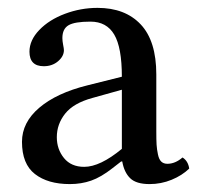

<svg xmlns="http://www.w3.org/2000/svg" viewBox="-20 -460 505 490"><path d="M291 -80.1V-231L215.8 -210Q167.5 -196.8 146.2 -169.9Q125 -143.1 125 -109.9Q125 -79.1 143.3 -56.6Q161.6 -34.2 194.8 -34.2Q235.4 -34.2 291 -80.1ZM292 -47.9H289.1L267.1 -30.8Q237.8 -7.8 212.6 1Q187.5 9.8 158.2 9.8Q102.1 9.8 69.1 -15.9Q36.1 -41.5 36.1 -98.1Q36.1 -147.5 80.3 -185.1Q124.5 -222.7 203.1 -242.2L291 -264.2Q291 -338.9 271.5 -371.8Q252 -404.8 210.9 -404.8Q170.4 -404.8 154.8 -395.5Q139.2 -386.2 139.2 -362.8Q139.2 -355.5 141.1 -345.7Q143.1 -335.9 143.1 -332Q143.1 -316.4 128.2 -303.7Q113.3 -291 91.8 -291Q55.2 -291 55.2 -328.1Q55.2 -357.4 80.3 -383.5Q105.5 -409.7 145.8 -424.8Q186 -439.9 229 -439.9Q299.3 -439.9 339.1 -397.7Q378.9 -355.5 378.9 -270V-124Q378.9 -103 379.6 -90.8Q380.4 -78.6 383.1 -65.9Q385.7 -53.2 391.6 -47.6Q397.5 -42 407.2 -42Q427.2 -42 445.8 -58.1Q460 -49.3 462.9 -29.8Q444.8 -12.2 418 -1.2Q391.1 9.8 361.8 9.8Q327.6 9.8 312.3 -5.1Q296.9 -20 292 -47.9Z"/></svg>

Font: Common Serif News
Style: Regular
Weight: 450
Designer: Philipp H. Poll, Khaled Hosny
Foundry: Stefan Peev, Context Ltd.
Version: Version 1.026